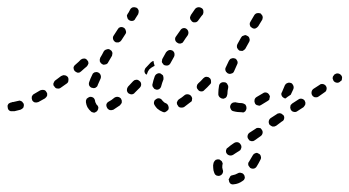

<svg xmlns="http://www.w3.org/2000/svg" viewBox="-24 -290 955 525"><path d="M608 190Q607 191 605 193Q604 196 602 199Q602 200 601 201Q601 202 602 203Q602 208 606 212Q610 215 615 214Q628 213 639 205Q641 204 643 202Q644 200 645 198Q646 195 645 193Q645 190 643 188Q641 184 636 183Q631 181 626 184Q619 188 612 189Q610 190 608 190ZM585 157Q584 155 583 152Q582 150 580 149Q578 147 576 146Q571 145 566 147Q562 150 560 155Q558 162 559 169Q559 176 562 183Q563 185 564 187Q566 189 568 190Q571 191 573 191Q576 191 578 190Q583 188 585 183Q587 178 585 174Q583 168 584 162Q585 159 585 157ZM655 156Q654 158 655 161Q655 163 657 165Q658 167 660 169Q665 172 670 171Q675 170 678 165Q683 157 688 147Q691 142 689 137Q688 132 683 130Q681 129 679 128Q676 128 674 129Q672 130 670 131Q668 133 667 135Q662 144 657 152Q655 154 655 156ZM620 129 631 122Q633 121 634 119Q635 116 636 114Q636 112 636 109Q635 107 634 105Q631 100 626 99Q621 98 616 101L606 108L600 113Q598 114 596 116Q595 118 594 121Q594 123 594 126Q595 128 596 130Q599 134 604 135Q609 136 614 133ZM694 74Q695 69 692 65Q691 63 689 61Q687 60 684 60Q682 59 679 60Q677 60 675 62L658 73Q654 76 653 81Q652 86 655 90Q656 92 658 94Q660 95 663 96Q665 96 668 96Q670 95 672 94L689 82Q693 79 694 74ZM753 34Q754 29 751 25Q749 23 747 22Q745 20 743 20Q740 19 738 20Q735 20 733 22L716 33Q712 36 711 41Q710 46 713 51Q715 53 717 54Q719 55 721 56Q724 56 726 56Q728 55 731 54L747 42Q752 40 753 34ZM225 15Q227 17 229 17Q231 18 234 18Q236 18 238 16Q241 15 242 13Q245 9 245 4Q244 -1 240 -4Q239 -6 238 -8Q236 -11 236 -14Q235 -20 231 -23Q226 -26 221 -25Q219 -24 217 -23Q215 -22 213 -20Q212 -18 211 -15Q211 -13 211 -10Q212 -3 215 3Q219 10 225 15ZM643 17Q645 16 647 14Q648 12 649 10Q650 8 650 5Q650 0 647 -4Q643 -7 638 -8Q629 -8 621 -10Q619 -11 617 -10Q614 -10 612 -9Q610 -8 608 -6Q607 -4 606 -2Q604 3 607 8Q609 13 614 14Q625 17 638 17Q640 18 643 17ZM421 16Q423 17 426 17Q428 17 430 15Q433 14 434 12Q436 11 437 8Q438 3 436 -1Q434 -6 429 -8Q426 -9 424 -11Q422 -13 420 -15Q417 -20 412 -21Q407 -22 403 -19Q401 -18 399 -16Q398 -14 397 -11Q397 -9 397 -6Q398 -4 399 -2Q402 3 406 7Q413 13 421 16ZM809 -1Q810 -3 811 -5Q811 -8 811 -10Q810 -13 809 -15Q806 -19 801 -20Q796 -21 792 -18L775 -7Q773 -5 771 -3Q770 -1 770 1Q769 4 770 6Q770 9 772 11Q774 15 780 16Q785 17 789 14L806 3Q808 1 809 -1ZM32 10Q37 8 40 4Q42 -1 41 -6Q40 -8 38 -10Q37 -12 35 -13Q33 -14 30 -15Q28 -15 25 -14Q18 -12 12 -11Q10 -11 9 -11Q9 -11 8 -10Q6 -10 4 -9Q2 -8 0 -7Q-2 -5 -3 -2Q-4 0 -3 2Q-3 8 0 11Q4 15 9 14Q12 14 16 14Q23 12 32 10ZM307 -6Q309 -8 309 -10Q309 -13 309 -15Q308 -18 307 -20Q304 -24 299 -25Q294 -26 289 -23Q281 -16 273 -12Q269 -10 267 -5Q266 0 269 5Q271 9 276 11Q281 12 286 10Q294 5 304 -2Q306 -4 307 -6ZM500 -13Q501 -15 501 -18Q502 -20 501 -23Q500 -25 499 -27Q496 -31 491 -32Q485 -33 481 -30Q473 -23 466 -19Q463 -17 462 -15Q461 -13 460 -11Q459 -9 460 -6Q460 -4 462 -2Q464 3 469 4Q474 5 479 3Q487 -3 496 -10Q498 -11 500 -13ZM712 -17Q713 -19 713 -22Q714 -24 714 -27Q713 -29 712 -31Q709 -36 704 -37Q699 -38 695 -35Q685 -29 678 -25Q673 -22 672 -17Q671 -12 673 -8Q674 -5 676 -4Q678 -2 681 -2Q683 -1 686 -1Q688 -2 690 -3Q698 -8 708 -14Q710 -15 712 -17ZM103 -25Q104 -27 105 -29Q105 -31 105 -34Q105 -36 103 -38Q101 -43 96 -44Q91 -45 86 -43Q78 -38 69 -33Q65 -31 63 -26Q62 -21 64 -16Q66 -12 71 -10Q76 -9 81 -11Q90 -16 99 -21Q101 -23 103 -25ZM573 -31Q574 -26 578 -23Q582 -20 587 -20Q589 -21 592 -22Q594 -23 595 -25Q597 -27 597 -30Q598 -32 598 -35Q598 -35 598 -36Q598 -42 600 -50Q600 -52 600 -55Q599 -57 598 -59Q597 -62 595 -63Q593 -65 590 -65Q585 -66 581 -64Q576 -61 575 -56Q573 -44 573 -36Q573 -34 573 -31ZM746 -29Q744 -34 747 -38L755 -57Q756 -59 758 -61Q760 -62 762 -63Q764 -64 767 -64Q769 -64 772 -63Q776 -61 778 -56Q780 -51 778 -46L771 -31L762 -25Q759 -23 757 -21Q756 -21 755 -21Q754 -21 753 -22Q748 -24 746 -29ZM869 -46Q870 -51 867 -55Q866 -57 864 -58Q862 -60 859 -60Q857 -61 854 -60Q852 -60 850 -58L833 -47Q829 -44 828 -39Q827 -33 830 -29Q831 -27 833 -26Q835 -24 838 -24Q840 -24 843 -24Q845 -25 847 -26L864 -38Q868 -40 869 -46ZM362 -59Q362 -65 358 -68Q356 -70 354 -71Q352 -72 349 -72Q347 -72 344 -71Q342 -70 340 -68L326 -53Q323 -49 323 -44Q323 -39 327 -35Q329 -34 331 -33Q333 -32 336 -32Q338 -32 340 -33Q343 -34 344 -36L358 -50Q362 -54 362 -59ZM553 -68Q553 -73 550 -76Q548 -78 546 -79Q543 -80 541 -80Q538 -80 536 -79Q534 -78 532 -76Q525 -68 518 -62Q516 -60 515 -58Q514 -55 514 -53Q514 -50 515 -48Q516 -46 518 -44Q521 -40 527 -40Q532 -40 535 -44Q543 -51 550 -59Q554 -62 553 -68ZM393 -55Q393 -53 395 -51Q396 -49 398 -47Q400 -46 403 -45Q408 -44 412 -47Q416 -50 417 -55Q419 -63 423 -73Q423 -75 423 -78Q423 -80 422 -83Q421 -85 419 -86Q417 -88 415 -89Q410 -91 405 -88Q401 -86 399 -81Q395 -70 393 -60Q392 -58 393 -55ZM163 -70Q164 -76 161 -80Q159 -82 157 -83Q155 -84 153 -84Q150 -85 148 -84Q145 -83 143 -82Q135 -76 127 -70Q125 -69 124 -66Q123 -64 122 -62Q122 -59 122 -57Q123 -55 125 -53Q128 -48 133 -48Q138 -47 142 -50Q150 -56 159 -62Q163 -65 163 -70ZM220 -56Q223 -51 227 -50Q230 -49 232 -49Q235 -49 237 -50Q239 -51 241 -53Q243 -55 243 -57Q247 -66 251 -75Q253 -80 251 -85Q249 -90 244 -92Q242 -93 239 -93Q237 -93 234 -92Q232 -91 230 -89Q229 -87 228 -85Q223 -75 220 -66Q218 -61 220 -56ZM910 -70Q911 -72 911 -75Q912 -77 911 -80Q911 -82 909 -84Q906 -88 901 -89Q896 -90 892 -87H891Q889 -85 888 -83Q886 -81 886 -79Q885 -76 886 -74Q887 -71 888 -69Q891 -65 896 -64Q901 -63 905 -66L906 -67Q908 -68 910 -70ZM384 -100Q389 -105 395 -108Q397 -109 399 -110Q398 -111 398 -113Q396 -118 396 -123Q394 -123 392 -122Q390 -121 388 -119L374 -104Q373 -103 372 -100Q371 -98 371 -95Q371 -93 372 -91Q373 -88 375 -87Q376 -86 376 -86Q376 -86 377 -86Q377 -87 378 -88Q380 -95 384 -100ZM592 -101Q592 -98 593 -96Q594 -93 596 -92Q597 -90 600 -89Q604 -87 609 -89Q614 -90 616 -95Q620 -104 624 -113Q627 -118 625 -123Q623 -128 619 -130Q616 -131 614 -131Q611 -131 609 -130Q607 -130 605 -128Q603 -126 602 -124Q597 -114 593 -105Q592 -103 592 -101ZM207 -103 213 -108Q215 -110 216 -112Q217 -114 218 -117Q218 -119 217 -122Q216 -124 214 -126Q211 -130 206 -130Q201 -130 197 -127L191 -121L182 -113Q178 -110 177 -105Q177 -100 180 -96Q182 -94 184 -93Q187 -92 189 -91Q191 -91 194 -92Q196 -93 198 -95ZM419 -124Q418 -122 419 -119Q420 -117 422 -115Q423 -113 425 -112Q430 -110 435 -111Q440 -113 442 -117Q447 -126 452 -135Q454 -139 453 -144Q452 -149 447 -152Q443 -154 438 -153Q433 -151 430 -147Q425 -138 420 -129Q419 -127 419 -124ZM249 -122Q251 -117 255 -115Q257 -113 260 -113Q262 -113 265 -114Q267 -114 269 -116Q271 -117 272 -120Q277 -128 282 -137Q283 -139 283 -142Q284 -144 283 -147Q282 -149 281 -151Q279 -153 277 -154Q273 -157 268 -155Q263 -154 260 -150Q255 -140 250 -132Q248 -127 249 -122ZM624 -160Q626 -155 630 -152Q632 -151 635 -151Q637 -151 640 -151Q642 -152 644 -154Q646 -155 647 -157L657 -175Q660 -180 658 -185Q657 -190 652 -192Q650 -193 648 -194Q645 -194 643 -193Q640 -192 638 -191Q636 -189 635 -187L625 -169Q623 -165 624 -160ZM455 -181Q456 -176 461 -173Q463 -172 465 -171Q468 -171 470 -171Q472 -172 475 -173Q477 -175 478 -177Q483 -185 489 -193Q492 -198 491 -203Q490 -208 486 -211Q482 -214 477 -213Q472 -212 469 -207Q463 -199 457 -190Q454 -186 455 -181ZM285 -184Q286 -179 290 -176Q292 -174 295 -174Q297 -174 300 -174Q302 -175 304 -176Q306 -177 308 -180L319 -197Q322 -201 320 -206Q319 -211 315 -214Q313 -215 310 -216Q308 -216 306 -216Q303 -215 301 -214Q299 -212 298 -210L287 -193Q284 -189 285 -184ZM659 -227Q659 -224 659 -222Q660 -219 661 -217Q663 -215 665 -214Q669 -211 674 -212Q679 -214 682 -218L693 -236Q694 -238 694 -240Q695 -243 694 -245Q694 -247 692 -249Q691 -251 689 -253Q684 -255 679 -254Q674 -253 671 -248L661 -231Q660 -229 659 -227ZM496 -244Q495 -242 496 -239Q496 -237 498 -235Q499 -233 501 -231Q503 -230 505 -229Q508 -229 510 -229Q513 -229 515 -231Q517 -232 518 -234Q528 -248 531 -251Q533 -256 532 -261Q531 -266 527 -268Q522 -271 517 -270Q512 -269 509 -265Q507 -262 498 -249Q497 -247 496 -244ZM329 -259Q329 -259 330 -260Q330 -261 331 -262Q331 -263 332 -264Q334 -268 339 -270Q344 -271 349 -269Q353 -267 355 -262Q356 -257 354 -252Q354 -251 353 -250Q350 -245 346 -239Q344 -234 339 -233Q333 -232 329 -235Q327 -236 326 -238Q324 -240 324 -243Q323 -245 323 -248Q324 -250 325 -252Q327 -255 329 -258Q329 -258 329 -259Z"/></svg>

Font: FRB American Cursive Guidelines Dashed
Style: Italic
Weight: 400
Italic angle: -25°
Version: Version 2.0;Modular Font Editor K font №1